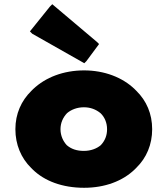

<svg xmlns="http://www.w3.org/2000/svg" viewBox="-20 -869 795 911"><path d="M488 -256C488 -226 478 -201 458 -180C439 -164 411 -153 378 -153C344 -153 318 -162 297 -180C280 -198 267 -225 267 -256C267 -286 279 -312 298 -332C318 -349 346 -360 378 -360C409 -360 435 -350 457 -332C476 -314 488 -287 488 -256ZM128 -72 135 -65C191 -10 276 22 379 22C478 22 562 -10 619 -65L627 -73C675 -120 702 -183 702 -256C702 -329 675 -391 627 -438L619 -446C561 -502 475 -535 379 -535C281 -535 196 -502 137 -446L129 -438C81 -391 53 -329 53 -256C53 -183 80 -119 128 -72ZM217 -838 122 -720 133 -709 380 -569 390 -579 450 -660 440 -670 228 -849Z"/></svg>

Font: Hussar Woodtype
Style: Ultra
Weight: 900
Foundry: Cannot Into Space Fonts
Version: Version 1.07